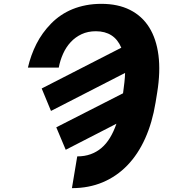

<svg xmlns="http://www.w3.org/2000/svg" viewBox="-20 -757 924 990"><path d="M123.9 -408.4Q138.8 -473 167.8 -530.4Q196.7 -587.7 244 -636Q267 -659.4 294.6 -678.1Q322.1 -696.7 354.4 -709.9Q386.7 -723 423.8 -730.1Q460.9 -737.2 502.8 -737.2Q588.1 -737.2 650.2 -706Q712.4 -674.7 749.3 -615.8Q786.2 -556.8 797.1 -471.9Q807.9 -387.1 790.5 -279.8L782 -227.6Q765.3 -125 728.5 -43.3Q691.8 38.4 636.9 95.3Q582 152.3 510.1 182.7Q438.2 213.1 350.9 213.1L378.2 49.4Q416.2 49.4 447.3 38.2Q478.3 27 503.4 5.7Q528.4 -15.6 547.4 -47.1Q566.4 -78.5 580.3 -119L318.9 15.3L270.2 -100.5L614.3 -275.9L615.1 -281.2Q619 -308.9 621.6 -333.3Q624.3 -357.6 625 -381L242.9 -185L195 -300.8L605.5 -511Q569.6 -595.9 474.1 -595.9Q433.2 -595.9 400.9 -580.8Q368.6 -565.7 344.8 -540.1Q321 -514.6 305.6 -480.5Q290.1 -446.4 283 -408.4Z"/></svg>

Font: Inter P Extra Bold
Style: Italic
Weight: 800
Italic angle: 9.39999°
Designer: Rasmus Andersson
Foundry: rsms
Version: Version 3.018;git-588b23468